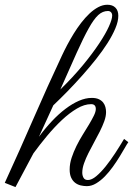

<svg xmlns="http://www.w3.org/2000/svg" viewBox="-95 -758 552 796"><path d="M66.4 -190.9Q92.3 -226.1 120.1 -255.6Q147.9 -285.2 176.3 -306.6Q204.6 -328.1 232.2 -340.1Q259.8 -352.1 285.6 -352.1Q303.2 -352.1 314.7 -346.7Q326.2 -341.3 332.8 -332.8Q339.4 -324.2 342 -314Q344.7 -303.7 344.7 -293.5Q344.7 -275.9 337.4 -255.6Q330.1 -235.4 319.1 -213.4Q308.1 -191.4 295.4 -168.5Q282.7 -145.5 271.7 -123.5Q260.7 -101.6 253.4 -80.8Q246.1 -60.1 246.1 -42Q246.1 -30.8 251.2 -21.2Q256.3 -11.7 269.5 -11.7Q285.2 -11.7 304.2 -27.6Q323.2 -43.5 343 -68.1Q362.8 -92.8 382.6 -123Q402.3 -153.3 419.4 -182.1L437 -168.5Q431.6 -161.1 422.4 -144.8Q413.1 -128.4 400.6 -108.2Q388.2 -87.9 372.8 -66.4Q357.4 -44.9 340.1 -27.1Q322.8 -9.3 303.7 2.2Q284.7 13.7 265.1 13.7Q252.4 13.7 239.7 10.7Q227.1 7.8 216.8 0Q206.5 -7.8 200.2 -21.2Q193.8 -34.7 193.8 -55.2Q193.8 -79.1 201.9 -103.8Q210 -128.4 221.9 -152.6Q233.9 -176.8 248 -199.5Q262.2 -222.2 274.2 -242.2Q286.1 -262.2 294.2 -278.6Q302.2 -294.9 302.2 -306.2Q302.2 -326.2 282.7 -326.2Q254.9 -326.2 223.9 -307.9Q192.9 -289.6 161.6 -260.3Q130.4 -231 100.1 -194.6Q69.8 -158.2 43.5 -122.1L-30.8 17.6L-75.2 0Q-13.2 -135.3 44.2 -267.3Q101.6 -399.4 162.1 -528.3Q171.4 -548.3 183.8 -571.8Q196.3 -595.2 210.7 -618.7Q225.1 -642.1 241.7 -663.6Q258.3 -685.1 275.9 -701.7Q293.5 -718.3 312.3 -728.3Q331.1 -738.3 350.1 -738.3Q371.6 -738.3 383.5 -726.3Q395.5 -714.4 395.5 -692.4Q395.5 -669.4 383.3 -640.4Q371.1 -611.3 350.6 -579.1Q330.1 -546.9 303 -512.7Q275.9 -478.5 245.8 -444.8Q215.8 -411.1 185.1 -379.6Q154.3 -348.1 126 -321.3ZM352.5 -712.4Q330.6 -712.4 312.3 -695.6Q293.9 -678.7 272.5 -640.1Q251 -601.6 223.1 -539.6Q195.3 -477.5 155.3 -387.2Q209 -439.5 249.3 -488.5Q289.6 -537.6 316.4 -578.1Q343.3 -618.7 356.7 -648.7Q370.1 -678.7 370.1 -693.4Q370.1 -702.1 365.2 -707.3Q360.4 -712.4 352.5 -712.4Z"/></svg>

Font: Parisienne
Style: Regular
Weight: 400
Designer: Astigmatic (AOETI)
Foundry: Astigmatic (AOETI)
Version: Version 1.000